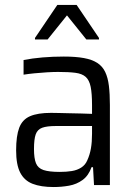

<svg xmlns="http://www.w3.org/2000/svg" viewBox="-20 -746 538 774"><path d="M196 8Q145 8 111.5 -5Q78 -18 61.5 -50Q45 -82 45 -140Q45 -198 57.5 -231Q70 -264 101 -277.5Q132 -291 186 -291Q198 -291 217 -290.5Q236 -290 259 -289.5Q282 -289 305.5 -288.5Q329 -288 351 -287V-322Q351 -369 345.5 -396Q340 -423 325.5 -436Q311 -449 284 -452.5Q257 -456 214 -456Q195 -456 169.5 -454.5Q144 -453 119 -450.5Q94 -448 75 -445V-504Q110 -511 151.5 -514.5Q193 -518 237 -518Q285 -518 318 -512Q351 -506 372 -492.5Q393 -479 404 -456Q415 -433 419 -400Q423 -367 423 -323V0H359L355 -72H349Q337 -38 313 -20.5Q289 -3 258.5 2.5Q228 8 196 8ZM221 -53Q248 -53 269.5 -56.5Q291 -60 307.5 -70.5Q324 -81 332 -100Q342 -122 346.5 -147.5Q351 -173 351 -207V-238H205Q169 -238 150 -231Q131 -224 124 -204.5Q117 -185 117 -145Q117 -108 125 -88Q133 -68 155.5 -60.5Q178 -53 221 -53ZM121 -587V-593L211 -726H289L379 -593V-587H328L250 -684L172 -587Z"/></svg>

Font: Saira SemiCondensed
Style: Regular
Weight: 400
Width: 4
Designer: Hector Gatti with collaboration of the Omnibus-Type team
Foundry: Omnibus-Type
Version: Version 1.101